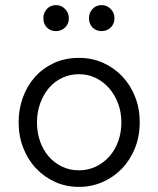

<svg xmlns="http://www.w3.org/2000/svg" viewBox="-20 -723 621 753"><path d="M53 0ZM53 -244Q53 -294 69.5 -340Q86 -386 116.5 -420.5Q147 -455 191 -475.5Q235 -496 290 -496Q341 -496 384.5 -476.5Q428 -457 460 -423Q492 -389 510 -343Q528 -297 528 -244Q528 -187 508.5 -140Q489 -93 456.5 -60Q424 -27 381 -8.5Q338 10 290 10Q239 10 196 -9.5Q153 -29 121 -63Q89 -97 71 -143.5Q53 -190 53 -244ZM290 -55Q325 -55 355.5 -69.5Q386 -84 408.5 -109Q431 -134 443.5 -168.5Q456 -203 456 -243Q456 -283 443 -317.5Q430 -352 407.5 -377.5Q385 -403 355 -417.5Q325 -432 290 -432Q254 -432 223.5 -417.5Q193 -403 171.5 -377.5Q150 -352 137.5 -317.5Q125 -283 125 -243Q125 -203 137 -169Q149 -135 171 -109.5Q193 -84 223.5 -69.5Q254 -55 290 -55ZM200 -601Q178 -601 164 -615Q150 -629 150 -652Q150 -673 164 -688Q178 -703 200 -703Q220 -703 235 -688Q250 -673 250 -652Q250 -629 235 -615Q220 -601 200 -601ZM379 -601Q357 -601 343 -615Q329 -629 329 -652Q329 -673 343 -688Q357 -703 379 -703Q399 -703 414 -688Q429 -673 429 -652Q429 -629 414 -615Q399 -601 379 -601Z"/></svg>

Font: Rosa Sans Light
Style: Regular
Weight: 300
Designer: Pentagram / MCKL
Foundry: Pentagram / MCKL
Version: Version 1.005;September 16, 2019;FontCreator 11.5.0.2425 64-